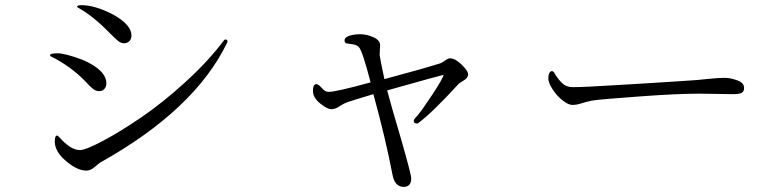

<svg xmlns="http://www.w3.org/2000/svg" viewBox="-20 -692 3040 748"><path d="M174.8 -476.6Q174.8 -484.4 204.1 -484.4Q233.4 -484.4 301.8 -459Q394.5 -418.9 394.5 -366.2Q394.5 -355.5 387.2 -346.2Q379.9 -336.9 367.2 -336.9Q353.5 -336.9 342.3 -345.7Q331.1 -354.5 312.5 -375Q255.9 -433.6 177.7 -472.7Q174.8 -474.6 174.8 -476.6ZM193.4 -140.6Q193.4 -164.1 203.1 -164.1Q205.1 -164.1 217.8 -150.4Q230.5 -135.7 250.5 -121.6Q270.5 -107.4 292 -107.4Q313.5 -107.4 380.9 -143.1Q448.2 -178.7 531.2 -235.4Q614.3 -292 704.1 -374Q793.9 -456.1 853.5 -536.1Q856.4 -538.1 859.4 -538.1Q866.2 -538.1 866.2 -530.3L865.2 -526.4Q739.3 -264.6 370.1 -58.6Q364.3 -54.7 348.6 -41Q332 -27.3 316.4 -27.3Q281.2 -27.3 237.3 -64.5Q193.4 -101.6 193.4 -140.6ZM280.3 -666Q280.3 -671.9 297.9 -671.9Q349.6 -671.9 419.9 -635.7Q492.2 -595.7 492.2 -553.7Q492.2 -540 483.9 -531.7Q475.6 -523.4 463.9 -523.4Q451.2 -523.4 439.9 -532.7Q428.7 -542 408.2 -562.5Q341.8 -630.9 282.2 -663.1Q280.3 -665 280.3 -666Z M1199.2 -337.9Q1199.2 -364.3 1212.9 -364.3Q1219.7 -364.3 1233.4 -349.6Q1246.1 -334 1259.8 -334Q1289.1 -334 1423.8 -371.1Q1391.6 -495.1 1377.9 -508.8Q1370.1 -516.6 1354.5 -519.5Q1338.9 -521.5 1330.6 -522.9Q1322.3 -524.4 1322.3 -535.2Q1322.3 -545.9 1339.8 -552.2Q1357.4 -558.6 1383.8 -558.6Q1409.2 -558.6 1435.1 -546.9Q1460.9 -535.2 1460.9 -515.6L1459 -478.5Q1459 -471.7 1477.5 -383.8Q1620.1 -421.9 1695.3 -445.3Q1701.2 -447.3 1713.9 -456.1Q1725.6 -464.8 1733.4 -464.8Q1752.9 -464.8 1778.3 -440.4Q1803.7 -416 1803.7 -402.3Q1803.7 -388.7 1787.1 -378.9Q1769.5 -368.2 1768.6 -367.2Q1666 -254.9 1611.3 -213.9Q1609.4 -210.9 1604.5 -210.9Q1591.8 -210.9 1591.8 -221.7Q1591.8 -226.6 1606.4 -242.2Q1620.1 -256.8 1662.6 -320.8Q1705.1 -384.8 1708 -400.4Q1700.2 -399.4 1488.3 -339.8Q1502.9 -284.2 1543 -148.4Q1582 -12.7 1582 2.9Q1582 36.1 1552.7 36.1Q1517.6 36.1 1508.8 -12.7Q1482.4 -151.4 1434.6 -325.2Q1349.6 -299.8 1333.5 -293.9Q1317.4 -288.1 1301.8 -277.3Q1286.1 -266.6 1270.5 -266.6Q1254.9 -266.6 1227.1 -289.1Q1199.2 -311.5 1199.2 -337.9Z M2116.2 -385.7Q2116.2 -401.4 2120.6 -408.2Q2125 -415 2129.9 -415Q2134.8 -415 2138.7 -409.2Q2152.3 -385.7 2168.9 -369.1Q2185.5 -352.5 2210.9 -352.5Q2236.3 -352.5 2275.9 -354.5Q2315.4 -356.4 2363.3 -359.4Q2411.1 -362.3 2461.9 -365.2Q2511.7 -368.2 2556.6 -371.1Q2600.6 -374 2632.8 -376Q2702.1 -379.9 2740.2 -384.8Q2778.3 -388.7 2802.7 -388.7Q2826.2 -388.7 2852.5 -378.9Q2878.9 -369.1 2878.9 -349.6Q2878.9 -336.9 2870.6 -331.1Q2862.3 -325.2 2835.9 -325.2L2705.1 -327.1Q2617.2 -327.1 2473.6 -316.4Q2330.1 -305.7 2305.2 -302.7Q2280.3 -299.8 2264.2 -294.9Q2248 -290 2237.3 -287.1Q2225.6 -283.2 2210 -283.2Q2194.3 -283.2 2171.9 -300.8Q2149.4 -318.4 2132.8 -344.2Q2116.2 -370.1 2116.2 -385.7Z"/></svg>

Font: GenEi Koburi Mincho v6
Style: Regular
Weight: 400
Designer: o_tamon (Modified)
Foundry: o_tamon / Adobe Systems Incorporated
Version: Version 6.1